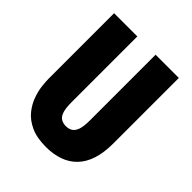

<svg xmlns="http://www.w3.org/2000/svg" viewBox="-189 -776 906 906"><g transform="rotate(45 263.5 -323.0)"><path d="M267 14Q205 14 164.5 -5Q124 -24 100.5 -53.5Q77 -83 65.5 -116Q54 -149 51 -177.5Q48 -206 48 -222V-660H203V-221Q203 -182 210 -160.5Q217 -139 231 -130.5Q245 -122 263 -122Q283 -122 296.5 -130.5Q310 -139 317.5 -160Q325 -181 325 -221V-660H480V-222Q480 -161 465.5 -116.5Q451 -72 423 -43Q395 -14 355.5 0Q316 14 267 14Z"/></g></svg>

Font: Bricolage Grotesque Condensed ExtraBold
Style: Regular
Weight: 800
Width: 3
Designer: Mathieu Triay
Foundry: Atelier Triay
Version: Version 1.000;gftools[0.9.30]